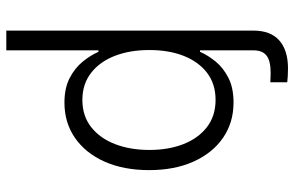

<svg xmlns="http://www.w3.org/2000/svg" viewBox="-189 -581 975 637"><g transform="rotate(90 298.5 -262.5)"><path d="M81.5 -438V-615.7Q81.5 -672.4 114 -701.4Q146.5 -730.5 207.5 -730.5Q220.2 -730.5 232.7 -729.7Q245.1 -729 252.9 -728V-671.9Q244.6 -672.4 235.6 -672.6Q226.6 -672.9 220.7 -672.9Q182.1 -672.9 164.6 -659.4Q147 -646 147 -615.7V-438ZM81.5 204.1V-542.5H145V-438.5H151.9Q163.1 -464.4 183.8 -490Q204.6 -515.6 238 -532.7Q271.5 -549.8 320.3 -549.8Q386.7 -549.8 437.3 -514.9Q487.8 -480 516.1 -417Q544.4 -354 544.4 -270Q544.4 -185.5 516.4 -122.3Q488.3 -59.1 437.7 -23.9Q387.2 11.2 320.3 11.2Q272.5 11.2 239 -6.1Q205.6 -23.4 184.6 -49.3Q163.6 -75.2 151.9 -101.6H147V204.1ZM311.5 -48.3Q364.7 -48.3 401.9 -77.6Q439 -106.9 458.3 -157.2Q477.5 -207.5 477.5 -270.5Q477.5 -333.5 458.3 -383.1Q439 -432.6 401.9 -461.4Q364.7 -490.2 311.5 -490.2Q258.8 -490.2 221.9 -462.2Q185.1 -434.1 165.5 -384.8Q146 -335.4 146 -270.5Q146 -205.6 165.5 -155.5Q185.1 -105.5 222.2 -76.9Q259.3 -48.3 311.5 -48.3Z"/></g></svg>

Font: Inter 16pt Light
Style: Regular
Weight: 300
Version: Version 4.001;git-66647c0bb